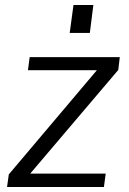

<svg xmlns="http://www.w3.org/2000/svg" viewBox="-20 -743 511 763"><path d="M351 -723H272L257 -612H337ZM8 0H393L400 -53H100L450 -465L456 -516H98L91 -464H365L15 -50Z"/></svg>

Font: United Sans Light
Style: Italic
Weight: 300
Italic angle: -8°
Designer: Pablo Impallari, Rodrigo Fuenzalida (Modified by Dan O. Williams)
Version: Version 1.000;PS 001.000;hotconv 1.0.88;makeotf.lib2.5.64775